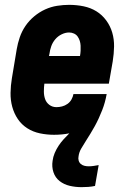

<svg xmlns="http://www.w3.org/2000/svg" viewBox="-20 -548 540 792"><path d="M316 224Q291 224 267.5 218.5Q244 213 226 199Q208 185 200.5 162.5Q193 140 197 115Q199 99 205.5 83.5Q212 68 221.5 53.5Q231 39 242.5 26.5Q254 14 266 2Q251 5 235 6.5Q219 8 203 8Q173 8 144.5 2Q116 -4 92.5 -19Q69 -34 53.5 -57Q38 -80 30.5 -107.5Q23 -135 23.5 -165Q24 -195 29 -225L49 -345Q53 -369 61.5 -394Q70 -419 85 -441Q100 -463 121 -480.5Q142 -498 166 -509Q190 -520 215.5 -524Q241 -528 265 -528Q296 -528 325 -522Q354 -516 377.5 -501.5Q401 -487 418 -464Q435 -441 443 -413.5Q451 -386 450.5 -356Q450 -326 445 -295L429 -203H163Q161 -187 161 -170.5Q161 -154 166 -139.5Q171 -125 183.5 -115.5Q196 -106 213 -106Q224 -106 236 -109Q248 -112 258.5 -119.5Q269 -127 275 -138Q281 -149 283 -160H420Q417 -143 412.5 -126.5Q408 -110 401.5 -93.5Q395 -77 387.5 -60.5Q380 -44 371.5 -28.5Q363 -13 353.5 2.5Q344 18 334.5 33Q325 48 315.5 64Q306 80 304 97Q302 106 304.5 114.5Q307 123 313.5 128.5Q320 134 328.5 136Q337 138 346 138Q356 138 366 136.5Q376 135 387 133L372 219Q358 222 344 223Q330 224 316 224ZM182 -317H310Q312 -328 312.5 -338.5Q313 -349 312.5 -359.5Q312 -370 309 -379.5Q306 -389 300.5 -397Q295 -405 285.5 -409.5Q276 -414 265 -414Q250 -414 234.5 -406.5Q219 -399 208 -386Q197 -373 191.5 -357.5Q186 -342 184 -326Z"/></svg>

Font: Iosevka Heavy Oblique
Style: Regular
Weight: 900
Italic angle: -9°
Monospace: yes
Designer: Belleve Invis
Foundry: Belleve Invis
Version: Version 32.5.0; ttfautohint (v1.8.4)